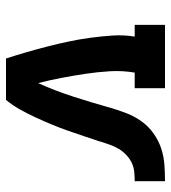

<svg xmlns="http://www.w3.org/2000/svg" viewBox="15 -585 570 640"><g transform="rotate(90 300.0 -265.0)"><path d="M175 0Q164 -34 154 -68.5Q144 -103 135 -138Q126 -173 118.5 -208.5Q111 -244 106 -280.5Q101 -317 98.5 -354.5Q96 -392 102 -429H63V-530H274V-429H222Q215 -388 217.5 -346.5Q220 -305 226 -265Q232 -225 239.5 -185.5Q247 -146 257 -107Q283 -165 302 -224Q321 -283 338 -343V-344Q346 -371 356 -398Q366 -425 382.5 -449Q399 -473 423 -490.5Q447 -508 474 -517Q501 -526 529 -528Q557 -530 584 -530V-429Q569 -429 553 -427.5Q537 -426 522.5 -419Q508 -412 496 -400.5Q484 -389 475.5 -374.5Q467 -360 462 -345Q457 -330 452 -315V-314Q443 -287 434 -260Q425 -233 415.5 -206Q406 -179 395 -152.5Q384 -126 372 -100Q360 -74 346 -48.5Q332 -23 313 0Z"/></g></svg>

Font: Iosevka Curly Slab ExObl
Style: Bold
Weight: 700
Width: 7
Italic angle: -9°
Monospace: yes
Designer: Belleve Invis
Foundry: Belleve Invis
Version: Version 11.0.0; ttfautohint (v1.8.3)